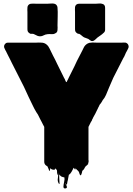

<svg xmlns="http://www.w3.org/2000/svg" viewBox="-20 -941 750 1085"><path d="M677 -613 620 -501Q614 -488 608.5 -474.5Q603 -461 597 -448Q588 -424 579 -404.5Q570 -385 561 -376Q559 -374 559 -372Q555 -365 551 -359Q547 -353 543 -349L537 -336Q535 -334 533 -328L530 -322Q530 -321 529.5 -321Q529 -321 529 -320Q524 -308 518 -297.5Q512 -287 507 -278Q506 -274 503.5 -270Q501 -266 500 -264V-262Q499 -260 497.5 -257Q496 -254 494 -252L480 -224V-38Q482 -30 480 -24Q480 -21 478 -17L475 -11Q483 -19 482.5 -18Q482 -17 477.5 -12.5Q473 -8 469 -5Q468 -5 466 -3Q464 -1 464 -1L458 8Q457 13 451 19L448 22Q448 22 447.5 22Q447 22 447 23Q446 23 446 23.5Q446 24 445 24Q444 28 443.5 32.5Q443 37 441 41Q440 42 438.5 47Q437 52 433 48Q430 45 428.5 38.5Q427 32 425 29Q423 26 419 22Q415 20 412 15.5Q409 11 407 10Q407 15 405 17Q404 18 403 16Q402 14 401 13L397 7Q396 9 394 11Q393 13 392 15.5Q391 18 389 21Q387 25 384.5 29.5Q382 34 378 39Q376 42 373.5 43.5Q371 45 369 47Q368 52 367 57.5Q366 63 365 68Q364 72 363.5 76.5Q363 81 361 86Q360 90 359 98Q358 106 356 102Q345 91 346 92Q347 93 352 100.5Q357 108 358 115.5Q359 123 348 124Q338 124 338.5 113Q339 102 342.5 87Q346 72 344 62Q344 61 343 61.5Q342 62 341 61Q338 61 337 60Q329 58 326 56Q323 54 319 50Q318 49 317 46.5Q316 44 315 46Q314 54 315 69Q316 84 316.5 93.5Q317 103 312 96Q304 83 307 66.5Q310 50 308 34Q308 32 307.5 36.5Q307 41 306.5 45.5Q306 50 305 48Q302 41 302.5 33.5Q303 26 301 19Q298 17 295.5 14.5Q293 12 291 10Q291 12 290.5 14Q290 16 289 18H281Q270 17 264 9Q263 13 263 16.5Q263 20 261 24Q259 26 257 22Q255 18 255 15L248 -1Q246 -2 244 -3.5Q242 -5 240 -6Q230 -14 230 -27V-224L222 -239L219 -245Q218 -247 217 -249Q216 -251 215 -253Q214 -254 211 -260Q211 -262 209 -264L194 -294Q190 -299 185 -307.5Q180 -316 174 -327Q172 -331 170 -335Q168 -339 166 -343Q155 -364 142 -392.5Q129 -421 115 -451L46 -587Q42 -595 38 -603.5Q34 -612 29 -621L17 -645Q16 -648 14 -651.5Q12 -655 10 -658Q10 -658 8 -663Q6 -668 5 -669Q3 -673 3 -678Q3 -687 10 -694Q13 -697 15 -698Q18 -699 20 -699.5Q22 -700 27 -700H185Q192 -700 199.5 -700.5Q207 -701 214 -700Q222 -700 229 -697.5Q236 -695 241 -691Q247 -687 253 -679Q261 -666 267 -652.5Q273 -639 280 -626Q286 -616 291.5 -604Q297 -592 303 -580L343 -499Q345 -497 346 -494.5Q347 -492 348 -489Q348 -487 350 -485Q351 -484 351 -482.5Q351 -481 352 -480L355 -477L357 -478Q357 -479 358 -480Q359 -481 359 -482.5Q359 -484 360 -485Q365 -493 368 -501L384 -533Q392 -549 400 -565Q408 -581 415 -597L446 -657Q450 -665 453.5 -672.5Q457 -680 463 -686Q468 -691 476 -695.5Q484 -700 496 -700Q500 -701 509 -700.5Q518 -700 526 -700H669Q674 -700 679.5 -700.5Q685 -701 690 -700Q694 -699 698 -696Q704 -692 706 -684Q707 -682 707 -678Q707 -673 705 -669Q704 -665 701 -660.5Q698 -656 696 -651Q695 -650 692 -644Q688 -636 685 -628Q682 -620 677 -613ZM555 -920Q574 -917 574 -897V-773Q574 -761 564 -754Q557 -747 548 -741Q539 -735 531 -729Q525 -724 518 -717Q511 -710 503 -709Q496 -708 490 -713Q484 -718 479 -721Q473 -724 467 -725.5Q461 -727 455 -730Q448 -734 441.5 -740Q435 -746 427 -750H422Q421 -750 420.5 -750.5Q420 -751 419 -751Q415 -753 412.5 -755.5Q410 -758 408 -760Q405 -765 404.5 -769Q404 -773 404 -777V-873Q404 -879 403.5 -887Q403 -895 404 -902Q408 -920 428 -920H523Q531 -920 539.5 -921Q548 -922 555 -920ZM305 -897Q307 -875 306 -847.5Q305 -820 305 -797Q305 -792 305.5 -785.5Q306 -779 305 -773Q305 -757 291 -752Q283 -747 271.5 -748Q260 -749 250 -748Q237 -747 226 -741Q215 -735 202 -736Q193 -737 185.5 -741.5Q178 -746 170 -749Q167 -750 164 -750Q161 -750 158 -750H153Q152 -750 151.5 -750.5Q151 -751 150 -751Q146 -753 143.5 -755.5Q141 -758 139 -760Q136 -765 135.5 -769Q135 -773 135 -777V-873Q135 -878 134.5 -884.5Q134 -891 135 -897Q135 -907 141.5 -913.5Q148 -920 158 -920Q164 -921 170.5 -920.5Q177 -920 182 -920H250Q259 -920 268.5 -921Q278 -922 287 -920Q293 -918 296 -916Q305 -907 305 -897Z"/></svg>

Font: Rubik Wet Paint
Style: Regular
Weight: 400
Designer: Hubert and Fischer, NaN
Foundry: Hubert and Fischer, NaN
Version: Version 2.200